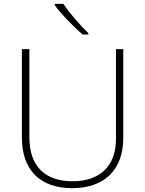

<svg xmlns="http://www.w3.org/2000/svg" viewBox="-20 -970 756 1000"><path d="M310 -950H265V-943C297 -899 360 -833 411 -790H440V-798C398 -837 338 -907 310 -950ZM622 -252V-714H584V-246C584 -103 498 -26 358 -26C214 -26 133 -104 133 -255V-714H94V-254C94 -84 189 10 356 10C518 10 622 -80 622 -252Z"/></svg>

Font: Noto Sans Myanmar UI ExtraLight
Style: Regular
Weight: 200
Designer: Monotype Design Team
Foundry: Monotype Imaging Inc.
Version: Version 2.103